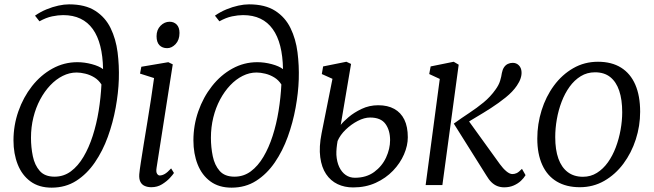

<svg xmlns="http://www.w3.org/2000/svg" viewBox="-20 -851 3008 883"><path d="M217.5 12Q159 12 120 -16.8Q81 -45.5 61.5 -94.8Q42 -144 42 -205.5Q42 -274.5 64.5 -339Q87 -403.5 127.2 -454.8Q167.5 -506 221 -535.5Q274.5 -565 335.5 -565Q368.5 -565 402.2 -556Q436 -547 454 -533Q453 -593 441.2 -639.2Q429.5 -685.5 406.8 -717.2Q384 -749 350 -765.2Q316 -781.5 270.5 -781.5Q247.5 -781.5 219.8 -775.8Q192 -770 161.5 -753L141 -779Q166 -796.5 194 -808Q222 -819.5 248.5 -825.2Q275 -831 297.5 -831Q372 -831 418.2 -801.2Q464.5 -771.5 488.8 -721.5Q513 -671.5 520.8 -610.5Q528.5 -549.5 526.5 -486.5Q524.5 -424.5 512 -355.8Q499.5 -287 476 -222Q452.5 -157 416.2 -104Q380 -51 330.8 -19.5Q281.5 12 217.5 12ZM231 -38.5Q273 -38.5 306 -63Q339 -87.5 364 -129.8Q389 -172 406.5 -226.5Q424 -281 433.8 -341.5Q443.5 -402 446.5 -462.5Q433.5 -483 413.8 -495Q394 -507 372.2 -512.2Q350.5 -517.5 332.5 -517.5Q299.5 -517.5 268.5 -502Q237.5 -486.5 211 -458.5Q184.5 -430.5 164.5 -393Q144.5 -355.5 133.5 -310.8Q122.5 -266 122.5 -217.5Q122.5 -173.5 131 -132.5Q139.5 -91.5 162.8 -65Q186 -38.5 231 -38.5Z M676 10Q659 10 645.8 4.2Q632.5 -1.5 625.8 -14.5Q619 -27.5 620.5 -49.5Q622 -68 627.8 -104.8Q633.5 -141.5 641.2 -189.5Q649 -237.5 657.8 -290.5Q666.5 -343.5 674.5 -395.5Q682.5 -447.5 688.5 -492L624 -512.5L630 -544L754 -565L774.5 -555L700 -79Q697 -60.5 702.2 -52.2Q707.5 -44 714.5 -44Q725.5 -44 737.8 -51Q750 -58 767 -76.5L780 -55.5Q775.5 -48 761.2 -32.5Q747 -17 725.2 -3.5Q703.5 10 676 10ZM749 -629.5Q726.5 -629.5 713.2 -643.2Q700 -657 700 -684.5Q700 -714 718.2 -732.5Q736.5 -751 760 -751Q780 -751 792.8 -737.8Q805.5 -724.5 805.5 -699.5Q805.5 -667.5 787.8 -648.5Q770 -629.5 749 -629.5Z M1045 12Q986.5 12 947.5 -16.8Q908.5 -45.5 889 -94.8Q869.5 -144 869.5 -205.5Q869.5 -274.5 892 -339Q914.5 -403.5 954.8 -454.8Q995 -506 1048.5 -535.5Q1102 -565 1163 -565Q1196 -565 1229.8 -556Q1263.5 -547 1281.5 -533Q1280.5 -593 1268.8 -639.2Q1257 -685.5 1234.2 -717.2Q1211.5 -749 1177.5 -765.2Q1143.5 -781.5 1098 -781.5Q1075 -781.5 1047.2 -775.8Q1019.5 -770 989 -753L968.5 -779Q993.5 -796.5 1021.5 -808Q1049.5 -819.5 1076 -825.2Q1102.5 -831 1125 -831Q1199.5 -831 1245.8 -801.2Q1292 -771.5 1316.2 -721.5Q1340.5 -671.5 1348.2 -610.5Q1356 -549.5 1354 -486.5Q1352 -424.5 1339.5 -355.8Q1327 -287 1303.5 -222Q1280 -157 1243.8 -104Q1207.5 -51 1158.2 -19.5Q1109 12 1045 12ZM1058.5 -38.5Q1100.5 -38.5 1133.5 -63Q1166.5 -87.5 1191.5 -129.8Q1216.5 -172 1234 -226.5Q1251.5 -281 1261.2 -341.5Q1271 -402 1274 -462.5Q1261 -483 1241.2 -495Q1221.5 -507 1199.8 -512.2Q1178 -517.5 1160 -517.5Q1127 -517.5 1096 -502Q1065 -486.5 1038.5 -458.5Q1012 -430.5 992 -393Q972 -355.5 961 -310.8Q950 -266 950 -217.5Q950 -173.5 958.5 -132.5Q967 -91.5 990.2 -65Q1013.5 -38.5 1058.5 -38.5Z M1604 11Q1564.5 11 1532.5 -4.2Q1500.5 -19.5 1479.8 -50.2Q1459 -81 1452.8 -128Q1446.5 -175 1459 -238L1509 -488.5L1460 -510.5L1466 -545.5L1573 -567L1594.5 -557L1547 -276.5Q1557.5 -290.5 1582.8 -312Q1608 -333.5 1643.2 -350.2Q1678.5 -367 1719.5 -367Q1763 -367 1793.2 -350.2Q1823.5 -333.5 1839.5 -301Q1855.5 -268.5 1855.5 -219.5Q1855.5 -181.5 1838 -141Q1820.5 -100.5 1787.5 -66Q1754.5 -31.5 1708 -10.2Q1661.5 11 1604 11ZM1612 -33.5Q1664.5 -33.5 1700.8 -60Q1737 -86.5 1755.5 -126.5Q1774 -166.5 1774 -206.5Q1774 -251.5 1752.8 -281Q1731.5 -310.5 1682 -310.5Q1655.5 -310.5 1625.5 -295Q1595.5 -279.5 1570 -255Q1544.5 -230.5 1532.5 -202.5Q1529.5 -185.5 1528 -169.5Q1526.5 -153.5 1527 -139Q1529 -106.5 1540.2 -82.8Q1551.5 -59 1570 -46.2Q1588.5 -33.5 1612 -33.5Z M1937.5 0 2002.5 -488 1954 -510.5 1960.5 -545.5 2066.5 -567 2089.5 -553.5 2014.5 0ZM2298.5 10.5Q2282 10.5 2267.2 4.8Q2252.5 -1 2240 -13.2Q2227.5 -25.5 2216.5 -44.5L2067 -282.5Q2103 -308.5 2138 -331.5Q2173 -354.5 2204 -380Q2235 -405.5 2258.5 -438.5Q2274 -459.5 2280 -479.5Q2286 -499.5 2288 -515Q2291 -531 2298 -541.5Q2305 -552 2315.5 -557Q2326 -562 2338 -562Q2355 -562 2366.2 -550.5Q2377.5 -539 2378.5 -520.5Q2379.5 -506.5 2374.2 -490.5Q2369 -474.5 2357 -457Q2338.5 -429.5 2306 -403.2Q2273.5 -377 2237.8 -354Q2202 -331 2171.2 -313Q2140.5 -295 2125.5 -284.5L2123.5 -311.5L2279 -96Q2293.5 -76 2308.8 -63.2Q2324 -50.5 2336.5 -50.5Q2346.5 -50.5 2356 -54.8Q2365.5 -59 2380.5 -74.5L2397 -45.5Q2389.5 -32.5 2375.8 -19.5Q2362 -6.5 2342.5 2Q2323 10.5 2298.5 10.5Z M2730 -567Q2793 -567 2836.2 -540Q2879.5 -513 2901.8 -461.5Q2924 -410 2924 -337Q2924 -272 2904 -210Q2884 -148 2847 -98.2Q2810 -48.5 2759 -19.2Q2708 10 2646.5 10Q2584.5 10 2540.5 -16.2Q2496.5 -42.5 2473.8 -92.8Q2451 -143 2451 -213.5Q2451 -280.5 2470.8 -343.8Q2490.5 -407 2527.5 -457.2Q2564.5 -507.5 2616 -537.2Q2667.5 -567 2730 -567ZM2716.5 -518.5Q2680 -518.5 2650.8 -500.5Q2621.5 -482.5 2599.5 -452Q2577.5 -421.5 2562.8 -382.8Q2548 -344 2540.8 -302.2Q2533.5 -260.5 2533.5 -220.5Q2533.5 -162 2548 -121.5Q2562.5 -81 2591 -59.5Q2619.5 -38 2661 -38Q2696.5 -38 2725.2 -56Q2754 -74 2775.8 -104.5Q2797.5 -135 2812 -173.5Q2826.5 -212 2834 -253.8Q2841.5 -295.5 2841.5 -335Q2841.5 -392.5 2827.8 -433.5Q2814 -474.5 2786.5 -496.5Q2759 -518.5 2716.5 -518.5Z"/></svg>

Font: Merriweather 20pt Light
Style: Italic
Weight: 300
Italic angle: -7.8°
Version: Version 2.101